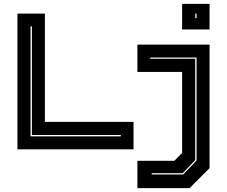

<svg xmlns="http://www.w3.org/2000/svg" viewBox="-20 -770 1170 990"><path d="M70 0V-700H211.5V-141.5H668.5V0ZM137.5 -67H603V-74H144.5V-634H137.5ZM919 -618V-750H1060.5V-618ZM987 -676H993.5V-700H987ZM688.5 200V59H879L919 18.5V-399H688.5V-540H1060.5V97L957.5 200ZM762.5 129.5H925L993.5 57.5V-473.5H754.5V-467H986.5V55.5L922.5 123H762.5Z"/></svg>

Font: Tourney Expanded ExtraBold
Style: Regular
Weight: 800
Width: 7
Designer: Tyler Finck
Foundry: Etcetera Type Co
Version: Version 1.010; ttfautohint (v1.8.3)